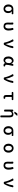

<svg xmlns="http://www.w3.org/2000/svg" viewBox="4990 -5814 1019 11040"><g transform="rotate(90 5500.0 -293.5)"><path d="M487.3 12.7Q380.9 12.7 308.6 -62.5Q236.3 -137.7 236.3 -268.6Q236.3 -338.9 257.8 -393.6Q279.3 -448.2 315.4 -481.9Q351.6 -515.6 397 -532.7Q442.4 -549.8 493.2 -549.8H763.7Q778.3 -549.8 788.6 -539.6Q798.8 -529.3 798.8 -515.6V-488.3Q798.8 -474.6 788.6 -465.3Q778.3 -456.1 763.7 -457Q697.3 -461.9 632.8 -463.9Q630.9 -463.9 630.9 -461.4Q630.9 -459 632.8 -458Q679.7 -430.7 705.6 -377.4Q731.4 -324.2 731.4 -252.9Q731.4 -129.9 663.1 -58.6Q594.7 12.7 487.3 12.7ZM488.3 -81.1Q548.8 -81.1 585 -129.9Q621.1 -178.7 621.1 -262.7Q621.1 -343.8 585.9 -399.9Q550.8 -456.1 489.7 -456.1Q428.7 -456.1 392.1 -408.7Q355.5 -361.3 355.5 -268.6Q355.5 -182.6 392.1 -131.8Q428.7 -81.1 488.3 -81.1Z M1494.1 12.7Q1388.7 12.7 1333.5 -44.9Q1278.3 -102.5 1278.3 -210Q1278.3 -240.2 1280.3 -301.8Q1282.2 -363.3 1282.2 -393.6L1275.4 -519.5Q1275.4 -531.2 1283.2 -540Q1292 -549.8 1305.7 -549.8H1348.6Q1363.3 -549.8 1375 -540Q1386.7 -530.3 1388.7 -515.6Q1391.6 -481.4 1391.6 -418.9Q1391.6 -392.6 1388.2 -315.4Q1384.8 -238.3 1384.8 -202.1Q1384.8 -140.6 1415.5 -110.8Q1446.3 -81.1 1495.1 -81.1Q1551.8 -81.1 1585 -129.4Q1618.2 -177.7 1618.2 -275.4Q1618.2 -391.6 1585 -503.9Q1581.1 -517.6 1587.9 -529.8Q1594.7 -542 1608.4 -544.9L1653.3 -555.7Q1658.2 -556.6 1662.1 -556.6Q1671.9 -556.6 1680.7 -551.8Q1693.4 -544.9 1697.3 -531.2Q1734.4 -401.4 1734.4 -279.3Q1734.4 -140.6 1669.9 -64Q1605.5 12.7 1494.1 12.7Z M2566.4 -30.3Q2549.8 0 2514.6 0H2473.6Q2458 0 2446.3 -9.8Q2434.6 -19.5 2431.6 -34.2Q2375 -302.7 2247.1 -506.8Q2243.2 -513.7 2243.2 -519.5Q2243.2 -524.4 2245.1 -529.3Q2250 -541 2262.7 -543.9L2311.5 -555.7Q2317.4 -557.6 2323.2 -557.6Q2332 -557.6 2341.8 -553.7Q2355.5 -547.9 2363.3 -534.2Q2408.2 -451.2 2449.2 -335.4Q2490.2 -219.7 2510.7 -120.1Q2511.7 -118.2 2514.2 -118.2Q2516.6 -118.2 2517.6 -120.1Q2611.3 -325.2 2634.8 -515.6Q2636.7 -530.3 2647.5 -540Q2658.2 -549.8 2672.9 -549.8H2718.8Q2732.4 -549.8 2741.2 -540Q2748 -531.2 2748 -521.5Q2748 -518.6 2748 -515.6Q2724.6 -388.7 2682.1 -273.4Q2639.6 -158.2 2566.4 -30.3Z M3441.4 12.7Q3343.8 12.7 3285.2 -61Q3226.6 -134.8 3226.6 -266.6Q3226.6 -402.3 3297.9 -483.4Q3369.1 -564.5 3468.8 -564.5Q3522.5 -564.5 3565.9 -532.2Q3609.4 -500 3631.8 -432.6Q3632.8 -430.7 3634.3 -430.7Q3635.7 -430.7 3635.7 -432.6L3651.4 -515.6Q3654.3 -530.3 3666 -540Q3677.7 -549.8 3692.4 -549.8H3737.3Q3750 -549.8 3758.8 -539.6Q3767.6 -529.3 3764.6 -515.6Q3702.1 -226.6 3702.1 -135.7Q3702.1 -109.4 3716.8 -95.2Q3731.4 -81.1 3755.9 -81.1Q3757.8 -81.1 3758.8 -81.1Q3773.4 -82 3785.2 -74.7Q3796.9 -67.4 3798.8 -54.7L3802.7 -36.1Q3802.7 -32.2 3802.7 -28.3Q3802.7 -17.6 3797.9 -7.8Q3790 5.9 3775.4 8.8Q3754.9 12.7 3729.5 12.7Q3619.1 12.7 3611.3 -89.8Q3610.4 -91.8 3608.4 -91.8Q3606.4 -91.8 3605.5 -89.8Q3545.9 12.7 3441.4 12.7ZM3466.8 -82Q3515.6 -82 3556.2 -127.9Q3596.7 -173.8 3601.6 -236.3L3609.4 -333Q3609.4 -336.9 3608.4 -340.8Q3572.3 -467.8 3483.4 -467.8Q3426.8 -467.8 3386.2 -416Q3345.7 -364.3 3345.7 -268.6Q3345.7 -178.7 3377.4 -130.4Q3409.2 -82 3466.8 -82Z M4566.4 -30.3Q4549.8 0 4514.6 0H4473.6Q4458 0 4446.3 -9.8Q4434.6 -19.5 4431.6 -34.2Q4375 -302.7 4247.1 -506.8Q4243.2 -513.7 4243.2 -519.5Q4243.2 -524.4 4245.1 -529.3Q4250 -541 4262.7 -543.9L4311.5 -555.7Q4317.4 -557.6 4323.2 -557.6Q4332 -557.6 4341.8 -553.7Q4355.5 -547.9 4363.3 -534.2Q4408.2 -451.2 4449.2 -335.4Q4490.2 -219.7 4510.7 -120.1Q4511.7 -118.2 4514.2 -118.2Q4516.6 -118.2 4517.6 -120.1Q4611.3 -325.2 4634.8 -515.6Q4636.7 -530.3 4647.5 -540Q4658.2 -549.8 4672.9 -549.8H4718.8Q4732.4 -549.8 4741.2 -540Q4748 -531.2 4748 -521.5Q4748 -518.6 4748 -515.6Q4724.6 -388.7 4682.1 -273.4Q4639.6 -158.2 4566.4 -30.3Z M5568.4 12.7Q5501 12.7 5472.2 -25.4Q5443.4 -63.5 5443.4 -139.6V-453.1Q5443.4 -458 5438.5 -458H5299.8Q5285.2 -458 5275.4 -468.3Q5265.6 -478.5 5265.6 -492.2V-509.8Q5265.6 -524.4 5275.4 -535.2Q5285.2 -545.9 5299.8 -546.9L5345.7 -549.8H5700.2Q5714.8 -549.8 5725.1 -539.6Q5735.4 -529.3 5735.4 -515.6V-492.2Q5735.4 -478.5 5725.1 -468.3Q5714.8 -458 5700.2 -458H5559.6Q5555.7 -458 5555.7 -454.1Q5551.8 -301.8 5551.8 -133.8Q5551.8 -105.5 5563 -93.3Q5574.2 -81.1 5596.7 -81.1Q5607.4 -81.1 5618.2 -82Q5632.8 -84 5644.5 -76.7Q5656.2 -69.3 5658.2 -55.7L5662.1 -36.1Q5665 -21.5 5657.2 -8.8Q5649.4 3.9 5634.8 6.8Q5601.6 12.7 5568.4 12.7Z M6484.4 -753.9Q6502.9 -783.2 6538.1 -783.2H6616.2Q6627 -783.2 6630.9 -773.9Q6634.8 -764.6 6628.9 -756.8L6519.5 -632.8Q6497.1 -606.4 6461.9 -606.4H6422.9Q6412.1 -606.4 6406.7 -616.2Q6401.4 -626 6407.2 -635.7ZM6726.6 -332V162.1Q6726.6 175.8 6716.3 186Q6706.1 196.3 6692.4 196.3H6651.4Q6637.7 196.3 6627.4 186Q6617.2 175.8 6617.2 162.1V-318.4Q6617.2 -406.2 6596.2 -437Q6575.2 -467.8 6519.5 -467.8Q6474.6 -467.8 6434.6 -427.7Q6394.5 -387.7 6394.5 -342.8V-56.6Q6394.5 -42 6384.3 -31.7Q6374 -21.5 6360.4 -21.5H6317.4Q6302.7 -21.5 6292.5 -31.7Q6282.2 -42 6282.2 -56.6V-509.8Q6282.2 -524.4 6292.5 -534.7Q6302.7 -544.9 6317.4 -544.9H6352.5Q6367.2 -544.9 6377.9 -534.7Q6388.7 -524.4 6388.7 -510.7L6389.6 -488.3Q6389.6 -487.3 6390.6 -486.8Q6391.6 -486.3 6392.6 -487.3Q6461.9 -555.7 6549.8 -555.7Q6641.6 -555.7 6684.1 -502.4Q6726.6 -449.2 6726.6 -332Z M7487.3 12.7Q7380.9 12.7 7308.6 -62.5Q7236.3 -137.7 7236.3 -268.6Q7236.3 -338.9 7257.8 -393.6Q7279.3 -448.2 7315.4 -481.9Q7351.6 -515.6 7397 -532.7Q7442.4 -549.8 7493.2 -549.8H7763.7Q7778.3 -549.8 7788.6 -539.6Q7798.8 -529.3 7798.8 -515.6V-488.3Q7798.8 -474.6 7788.6 -465.3Q7778.3 -456.1 7763.7 -457Q7697.3 -461.9 7632.8 -463.9Q7630.9 -463.9 7630.9 -461.4Q7630.9 -459 7632.8 -458Q7679.7 -430.7 7705.6 -377.4Q7731.4 -324.2 7731.4 -252.9Q7731.4 -129.9 7663.1 -58.6Q7594.7 12.7 7487.3 12.7ZM7488.3 -81.1Q7548.8 -81.1 7585 -129.9Q7621.1 -178.7 7621.1 -262.7Q7621.1 -343.8 7585.9 -399.9Q7550.8 -456.1 7489.7 -456.1Q7428.7 -456.1 7392.1 -408.7Q7355.5 -361.3 7355.5 -268.6Q7355.5 -182.6 7392.1 -131.8Q7428.7 -81.1 7488.3 -81.1Z M8500 12.7Q8391.6 12.7 8317.9 -64.5Q8244.1 -141.6 8244.1 -274.4Q8244.1 -408.2 8317.9 -486.3Q8391.6 -564.5 8500 -564.5Q8608.4 -564.5 8682.1 -486.3Q8755.9 -408.2 8755.9 -274.4Q8755.9 -141.6 8682.1 -64.5Q8608.4 12.7 8500 12.7ZM8637.7 -274.4Q8637.7 -364.3 8602.1 -416.5Q8566.4 -468.8 8500.5 -468.8Q8434.6 -468.8 8398.9 -416.5Q8363.3 -364.3 8363.3 -274.4Q8363.3 -184.6 8398.9 -132.8Q8434.6 -81.1 8500.5 -81.1Q8566.4 -81.1 8602.1 -132.8Q8637.7 -184.6 8637.7 -274.4Z M9494.1 12.7Q9388.7 12.7 9333.5 -44.9Q9278.3 -102.5 9278.3 -210Q9278.3 -240.2 9280.3 -301.8Q9282.2 -363.3 9282.2 -393.6L9275.4 -519.5Q9275.4 -531.2 9283.2 -540Q9292 -549.8 9305.7 -549.8H9348.6Q9363.3 -549.8 9375 -540Q9386.7 -530.3 9388.7 -515.6Q9391.6 -481.4 9391.6 -418.9Q9391.6 -392.6 9388.2 -315.4Q9384.8 -238.3 9384.8 -202.1Q9384.8 -140.6 9415.5 -110.8Q9446.3 -81.1 9495.1 -81.1Q9551.8 -81.1 9585 -129.4Q9618.2 -177.7 9618.2 -275.4Q9618.2 -391.6 9585 -503.9Q9581.1 -517.6 9587.9 -529.8Q9594.7 -542 9608.4 -544.9L9653.3 -555.7Q9658.2 -556.6 9662.1 -556.6Q9671.9 -556.6 9680.7 -551.8Q9693.4 -544.9 9697.3 -531.2Q9734.4 -401.4 9734.4 -279.3Q9734.4 -140.6 9669.9 -64Q9605.5 12.7 9494.1 12.7Z M10566.4 -30.3Q10549.8 0 10514.6 0H10473.6Q10458 0 10446.3 -9.8Q10434.6 -19.5 10431.6 -34.2Q10375 -302.7 10247.1 -506.8Q10243.2 -513.7 10243.2 -519.5Q10243.2 -524.4 10245.1 -529.3Q10250 -541 10262.7 -543.9L10311.5 -555.7Q10317.4 -557.6 10323.2 -557.6Q10332 -557.6 10341.8 -553.7Q10355.5 -547.9 10363.3 -534.2Q10408.2 -451.2 10449.2 -335.4Q10490.2 -219.7 10510.7 -120.1Q10511.7 -118.2 10514.2 -118.2Q10516.6 -118.2 10517.6 -120.1Q10611.3 -325.2 10634.8 -515.6Q10636.7 -530.3 10647.5 -540Q10658.2 -549.8 10672.9 -549.8H10718.8Q10732.4 -549.8 10741.2 -540Q10748 -531.2 10748 -521.5Q10748 -518.6 10748 -515.6Q10724.6 -388.7 10682.1 -273.4Q10639.6 -158.2 10566.4 -30.3Z"/></g></svg>

Font: Gen Jyuu Gothic L Monospace Medium
Style: Regular
Weight: 500
Designer: [Source Han Sans]
Ryoko NISHIZUKA  (kana & ideographs); Paul D. Hunt (Latin, Greek & Cyrillic); Wenlong ZHANG  (bopomofo
Version: Version 1.002.20150607